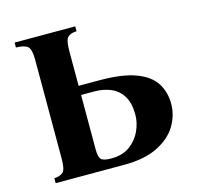

<svg xmlns="http://www.w3.org/2000/svg" viewBox="-99 -768 894 872"><g transform="rotate(-15 348.5 -332.5)"><path d="M273 -400H370Q479 -400 542 -376Q605 -352 631.5 -310Q658 -268 658 -213Q658 -158 628.5 -109.5Q599 -61 537.5 -30.5Q476 0 381 0H58V-23Q87 -25 100 -38Q113 -51 113 -100V-565Q113 -614 98.5 -627.5Q84 -641 43 -642V-665H328V-642Q299 -641 286 -627.5Q273 -614 273 -565ZM332 -43Q385 -43 419.5 -68.5Q454 -94 471 -132Q488 -170 488 -207Q488 -262 467.5 -295Q447 -328 412.5 -342.5Q378 -357 335 -357H273V-100Q273 -65 284 -54Q295 -43 332 -43Z"/></g></svg>

Font: Bona Nova
Style: Bold
Weight: 700
Designer: Mateusz Machalski
Foundry: Capitalics
Version: Version 4.001; ttfautohint (v1.8.3)